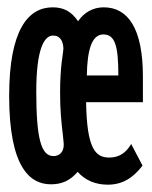

<svg xmlns="http://www.w3.org/2000/svg" viewBox="-20 -492 415 524"><path d="M274 12C313 12 342 -5 369 -40L338 -99C323 -73 303 -62 278 -62C240 -62 217 -87 215 -213H370V-283C370 -415 329 -472 263 -472C235 -472 210 -459 193 -434C175 -461 153 -472 124 -472C57 -472 5 -411 5 -230C5 -33 63 11 119 11C149 11 171 1 192 -23C213 1 242 12 274 12ZM217 -286C218 -357 231 -398 262 -398C294 -398 303 -367 303 -286ZM126 -66C92 -66 79 -115 79 -242C79 -357 100 -395 125 -395C145 -395 153 -378 153 -358C153 -349 144 -314 144 -239C144 -194 147 -161 152 -120C153 -108 154 -102 154 -97C154 -77 142 -66 126 -66Z"/></svg>

Font: Inconsolata Condensed
Style: Bold
Weight: 700
Width: 3
Monospace: yes
Designer: Raph Levien, Cyreal, Brenton Simpson
Foundry: Raph Levien, Cyreal, Google
Version: Version 3.100